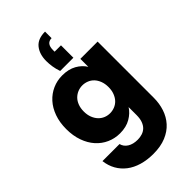

<svg xmlns="http://www.w3.org/2000/svg" viewBox="-333 -969 1345 1345"><g transform="rotate(-45 339.5 -296.5)"><path d="M286 -598Q275 -630 270.5 -659.5Q266 -689 266 -716Q266 -784 300 -826Q334 -868 406 -868V-803Q354 -803 354 -737V-721H417V-598ZM28 -280Q28 -346 47 -399Q66 -452 99.5 -489Q133 -526 178 -546Q223 -566 274 -566Q336 -566 379.5 -541.5Q423 -517 446 -479V-558H617V-1Q617 55 600.5 105Q584 155 550 193Q516 231 463 253Q410 275 338 275Q276 275 225 260Q174 245 137 216.5Q100 188 77.5 148Q55 108 49 58H218Q226 90 255.5 108.5Q285 127 330 127Q354 127 375.5 120Q397 113 412.5 98Q428 83 437 58.5Q446 34 446 -1V-80Q423 -43 379.5 -17.5Q336 8 274 8Q223 8 178 -12Q133 -32 99.5 -69.5Q66 -107 47 -160.5Q28 -214 28 -280ZM446 -279Q446 -312 436 -338Q426 -364 409.5 -381.5Q393 -399 370.5 -408Q348 -417 324 -417Q300 -417 278 -408Q256 -399 239 -382Q222 -365 212 -339Q202 -313 202 -280Q202 -247 212 -221Q222 -195 239 -177Q256 -159 278 -150Q300 -141 324 -141Q348 -141 370.5 -150Q393 -159 409.5 -176.5Q426 -194 436 -220Q446 -246 446 -279Z"/></g></svg>

Font: SVN-Poppins
Style: Bold
Weight: 700
Designer: Ninad Kale (Devanagari), Jonny Pinhorn (Latin)
Foundry: Indian Type Foundry
Version: Version 3.200;PS 1.000;hotconv 16.6.54;makeotf.lib2.5.65590